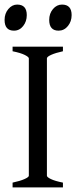

<svg xmlns="http://www.w3.org/2000/svg" viewBox="-21 -819 339 839"><path d="M34 0V-21Q67 -28 86 -36.5Q105 -45 105 -51V-564Q105 -570 87 -579Q69 -588 34 -595V-615H254V-595Q222 -588 203 -579.5Q184 -571 184 -564V-51Q184 -45 201.5 -36.5Q219 -28 254 -21V0ZM40 -685Q-1 -685 -1 -732Q-1 -760 15.5 -779.5Q32 -799 54 -799Q96 -799 96 -753Q96 -725 80 -705Q64 -685 40 -685ZM235 -685Q194 -685 194 -732Q194 -760 210.5 -779.5Q227 -799 250 -799Q292 -799 292 -753Q292 -725 275.5 -705Q259 -685 235 -685Z"/></svg>

Font: ChillKai
Style: Regular
Weight: 400
Designer: ChillType
Foundry: 寒蝉字型
Version: Version 2.000